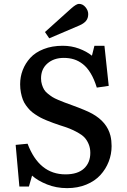

<svg xmlns="http://www.w3.org/2000/svg" viewBox="-20 -948 647 982"><path d="M231.9 -752 210 -784.2 344.2 -904.8Q370.6 -928.2 383.8 -928.2Q403.3 -928.2 417.2 -911.4Q431.2 -894.5 431.2 -876Q431.2 -854.5 419.9 -841.1Q408.7 -827.6 386.2 -817.9ZM323.2 14.2Q267.6 14.2 220.2 -4.9Q172.9 -23.9 144 -49.8L127.9 5.9H79.1L60.1 -207L121.1 -212.9Q180.2 -56.2 314.9 -56.2Q377.4 -56.2 409.7 -86.2Q441.9 -116.2 441.9 -166Q441.9 -190.9 433.3 -211.2Q424.8 -231.4 412.1 -244.9Q399.4 -258.3 377.2 -270.5Q355 -282.7 335.9 -290.3Q316.9 -297.9 287.1 -307.1Q265.6 -314.5 252.4 -319.1Q239.3 -323.7 219.7 -331.8Q200.2 -339.8 187.7 -346.4Q175.3 -353 159.4 -363.5Q143.6 -374 133.5 -384.3Q123.5 -394.5 113 -408.9Q102.5 -423.3 96.7 -439Q90.8 -454.6 86.9 -474.6Q83 -494.6 83 -517.1Q83 -555.2 96.2 -589.6Q109.4 -624 135 -652.1Q160.6 -680.2 203.4 -697Q246.1 -713.9 300.8 -713.9Q345.2 -713.9 384 -699.5Q422.9 -685.1 450.2 -663.1L462.9 -713.9H514.2L536.1 -508.8L475.1 -500Q461.9 -543 443.8 -573Q425.8 -603 403.8 -620.1Q381.8 -637.2 358.2 -644.5Q334.5 -651.9 306.2 -651.9Q255.4 -651.9 222.7 -623.5Q189.9 -595.2 189.9 -546.9Q189.9 -529.8 194.6 -515.1Q199.2 -500.5 205.6 -489.7Q211.9 -479 225.1 -468.5Q238.3 -458 248.3 -451.7Q258.3 -445.3 278.3 -436.8Q298.3 -428.2 309.8 -424.1Q321.3 -419.9 345.2 -411.1Q422.9 -382.8 452.1 -366.2Q527.3 -324.2 544.9 -253.9Q550.8 -229.5 550.8 -201.2Q550.8 -159.2 535.9 -121.1Q521 -83 493.2 -52.5Q465.3 -22 421.4 -3.9Q377.4 14.2 323.2 14.2Z"/></svg>

Font: Literata Book Medium
Style: Regular
Weight: 500
Designer: Latin by Veronika Burian and Jose Scaglione. Greek by Irene Vlachou. Cyrillic by Vera Evstafieva
Foundry: TypeTogether
Version: Version 2.003;PS 002.003;hotconv 1.0.88;makeotf.lib2.5.64775